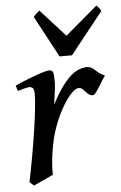

<svg xmlns="http://www.w3.org/2000/svg" viewBox="-53 -749 509 807"><g transform="rotate(-5 201.5 -345.5)"><path d="M395 -415Q387.2 -404.8 376 -386Q364.7 -367.2 354.2 -352.1Q343.8 -336.9 337.4 -336.9Q325.2 -336.9 316.2 -345.7Q307.1 -354.5 299.1 -363.3Q291 -372.1 281.2 -372.1Q264.2 -372.1 241.5 -345.2Q218.8 -318.4 197.5 -276.1Q176.3 -233.9 162.6 -187Q152.3 -150.4 145.8 -103.8Q139.2 -57.1 140.6 -18.6Q132.3 -14.6 115.5 -6.8Q98.6 1 82 8.5Q65.4 16.1 57.6 20L40 3.4Q50.8 -48.3 60.5 -103.3Q70.3 -158.2 77.9 -208.7Q85.4 -259.3 89.8 -299.3Q94.2 -339.4 94.2 -361.3Q94.2 -383.8 88.1 -388.9Q82 -394 74.2 -394Q66.4 -394 49.6 -389.4Q32.7 -384.8 24.9 -382.3L17.6 -405.3Q45.4 -418 75.4 -429.7Q105.5 -441.4 129.4 -449.2Q153.3 -457 162.6 -457Q176.3 -457 179.4 -446.5Q182.6 -436 182.6 -403.3Q182.6 -396.5 180.7 -379.2Q178.7 -361.8 176 -342.8Q173.3 -323.7 171.4 -311.5Q203.1 -371.6 229.5 -402.8Q255.9 -434.1 278.8 -445.6Q301.8 -457 322.8 -457Q340.3 -457 356.9 -440.4Q373.5 -423.8 395 -415ZM403.3 -686.5 264.2 -511.7H211.9L118.2 -686.5Q125.5 -695.3 130.9 -700.2Q136.2 -705.1 144 -710.9L248.5 -595.7L384.3 -710.9Q390.1 -706.1 394.5 -700.9Q398.9 -695.8 403.3 -686.5Z"/></g></svg>

Font: Gentium Book Plus
Style: Italic
Weight: 400
Italic angle: -8°
Designer: Victor Gaultney, Annie Olsen, Iska Routamaa, Becca Hirsbrunner
Foundry: SIL International
Version: Version 6.101